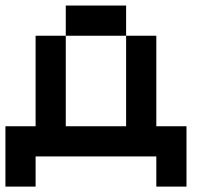

<svg xmlns="http://www.w3.org/2000/svg" viewBox="-20 -576 818 707"><path d="M111.1 0V111.1H0V-111.1H111.1V-444.4H222.2V-111.1H444.4V-444.4H555.6V-111.1H666.7V111.1H555.6V0ZM444.4 -444.4H222.2V-555.6H444.4Z"/></svg>

Font: Pixeloid Sans
Style: Regular
Weight: 400
Designer: GGBotNet
Foundry: GGBotNet
Version: 0.5